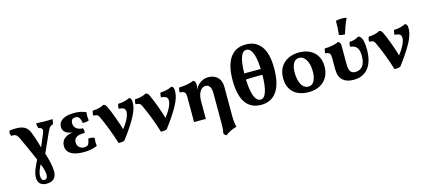

<svg xmlns="http://www.w3.org/2000/svg" viewBox="-68 -1353 4963 2235"><g transform="rotate(-15 2414.0 -235.5)"><path d="M279 249Q227 249 200.5 222.5Q174 196 174 147Q174 119 182.5 88.5Q191 58 208 20.5Q225 -17 250 -67L279 -9Q255 36 240.5 72.5Q226 109 226 143Q226 170 235.5 185Q245 200 265 200Q282 200 292.5 186.5Q303 173 303 144Q303 128 299 107.5Q295 87 285 56.5Q275 26 258 -16Q234 -73 209.5 -128.5Q185 -184 161 -236.5Q137 -289 115 -337Q95 -379 75 -389.5Q55 -400 24 -395Q14 -410 13 -427.5Q12 -445 18 -459Q34 -462 53.5 -464Q73 -466 96 -466Q159 -466 199.5 -445Q240 -424 261 -368Q273 -340 285.5 -302Q298 -264 310 -224Q322 -184 332 -146Q366 -60 382 12.5Q398 85 398 129Q398 190 367.5 219.5Q337 249 279 249ZM339 -64 307 -132Q319 -164 330 -191Q341 -218 353.5 -246.5Q366 -275 381 -311Q403 -360 394 -378.5Q385 -397 351 -401Q347 -413 343.5 -429.5Q340 -446 341 -462Q361 -461 386 -460Q411 -459 438 -458Q465 -458 491 -458.5Q517 -459 537 -460Q536 -444 533.5 -427Q531 -410 525 -399Q509 -396 497 -387.5Q485 -379 474.5 -361.5Q464 -344 451 -314Z M792 6Q689 6 636.5 -27.5Q584 -61 584 -124Q584 -184 631.5 -218Q679 -252 772 -252V-247Q688 -247 648 -272.5Q608 -298 608 -346Q608 -402 657.5 -433Q707 -464 798 -464Q840 -464 874 -457Q908 -450 941 -434Q936 -410 936.5 -386Q937 -362 941 -336Q926 -329 905 -326.5Q884 -324 866 -326Q859 -369 844.5 -390Q830 -411 799 -411Q771 -411 758 -396Q745 -381 745 -355Q745 -314 773.5 -290Q802 -266 852 -265Q859 -251 860 -235.5Q861 -220 856 -207Q791 -209 759 -189.5Q727 -170 727 -129Q727 -92 749.5 -69.5Q772 -47 812 -47Q847 -47 860 -66.5Q873 -86 881 -133Q899 -135 919.5 -132.5Q940 -130 954 -122Q951 -97 951 -72.5Q951 -48 955 -25Q917 -9 877 -1.5Q837 6 792 6Z M1209 9Q1195 -37 1178.5 -85Q1162 -133 1143.5 -180Q1125 -227 1107.5 -268.5Q1090 -310 1074 -343Q1064 -363 1049 -369Q1034 -375 1005 -377Q1005 -392 1007.5 -406.5Q1010 -421 1016 -434Q1058 -434 1095.5 -444.5Q1133 -455 1151 -467Q1167 -463 1174.5 -456.5Q1182 -450 1191 -431Q1202 -408 1218 -370Q1234 -332 1250.5 -286.5Q1267 -241 1283 -193.5Q1299 -146 1310 -104H1281Q1345 -188 1368.5 -237Q1392 -286 1392 -319Q1392 -346 1376 -360Q1360 -374 1312 -377Q1312 -392 1314 -406.5Q1316 -421 1323 -434Q1364 -434 1403.5 -444.5Q1443 -455 1462 -467Q1477 -460 1483.5 -447.5Q1490 -435 1490 -408Q1490 -355 1465 -294Q1440 -233 1393 -160.5Q1346 -88 1280 0Q1267 5 1247 7.5Q1227 10 1209 9Z M1719 9Q1705 -37 1688.5 -85Q1672 -133 1653.5 -180Q1635 -227 1617.5 -268.5Q1600 -310 1584 -343Q1574 -363 1559 -369Q1544 -375 1515 -377Q1515 -392 1517.5 -406.5Q1520 -421 1526 -434Q1568 -434 1605.5 -444.5Q1643 -455 1661 -467Q1677 -463 1684.5 -456.5Q1692 -450 1701 -431Q1712 -408 1728 -370Q1744 -332 1760.5 -286.5Q1777 -241 1793 -193.5Q1809 -146 1820 -104H1791Q1855 -188 1878.5 -237Q1902 -286 1902 -319Q1902 -346 1886 -360Q1870 -374 1822 -377Q1822 -392 1824 -406.5Q1826 -421 1833 -434Q1874 -434 1913.5 -444.5Q1953 -455 1972 -467Q1987 -460 1993.5 -447.5Q2000 -435 2000 -408Q2000 -355 1975 -294Q1950 -233 1903 -160.5Q1856 -88 1790 0Q1777 5 1757 7.5Q1737 10 1719 9Z M2444 246Q2432 241 2425 232Q2418 223 2415 212Q2419 197 2421 181.5Q2423 166 2424 140Q2425 114 2425 69V-260Q2425 -322 2406.5 -347Q2388 -372 2358 -372Q2331 -372 2309.5 -353.5Q2288 -335 2275 -299.5Q2262 -264 2262 -211V0H2120V-296Q2120 -325 2115.5 -341.5Q2111 -358 2095.5 -366.5Q2080 -375 2047 -377Q2047 -392 2049 -406.5Q2051 -421 2058 -434Q2111 -434 2160.5 -444.5Q2210 -455 2234 -467Q2248 -461 2255 -448.5Q2262 -436 2262 -412Q2262 -401 2259.5 -385.5Q2257 -370 2252 -353Q2258 -363 2264 -375.5Q2270 -388 2281 -400Q2302 -425 2335.5 -443.5Q2369 -462 2415 -462Q2454 -462 2488.5 -446Q2523 -430 2545 -394Q2567 -358 2567 -299V40Q2567 84 2571 119.5Q2575 155 2582 180Q2545 189 2510 206.5Q2475 224 2444 246Z M2928 9Q2805 9 2742 -82.5Q2679 -174 2679 -352Q2679 -532 2743.5 -624.5Q2808 -717 2933 -717Q3056 -717 3119.5 -628Q3183 -539 3183 -365Q3183 -180 3118 -85.5Q3053 9 2928 9ZM2938 -52Q2983 -52 3007 -125Q3031 -198 3031 -339Q3031 -495 3003.5 -575Q2976 -655 2923 -655Q2878 -655 2854.5 -584.5Q2831 -514 2831 -377Q2831 -217 2858 -134.5Q2885 -52 2938 -52ZM2802 -321V-396H3064V-326Q3020 -326 2981.5 -326Q2943 -326 2901.5 -325Q2860 -324 2802 -321Z M3501 9Q3422 9 3366 -19.5Q3310 -48 3281.5 -100.5Q3253 -153 3253 -224Q3253 -301 3286 -355.5Q3319 -410 3376.5 -438.5Q3434 -467 3505 -467Q3587 -467 3642.5 -437Q3698 -407 3726.5 -354.5Q3755 -302 3755 -233Q3755 -160 3724 -105.5Q3693 -51 3636 -21Q3579 9 3501 9ZM3514 -54Q3561 -54 3584.5 -98.5Q3608 -143 3608 -210Q3608 -274 3592 -318Q3576 -362 3550 -384Q3524 -406 3493 -406Q3446 -406 3423 -362.5Q3400 -319 3400 -254Q3400 -196 3413.5 -150.5Q3427 -105 3453 -79.5Q3479 -54 3514 -54Z M4041 6Q3959 6 3912.5 -36.5Q3866 -79 3866 -173V-296Q3866 -339 3856 -356.5Q3846 -374 3802 -377Q3802 -392 3804 -406.5Q3806 -421 3813 -434Q3866 -434 3911.5 -444.5Q3957 -455 3980 -467Q3993 -462 4001 -449.5Q4009 -437 4009 -413V-197Q4009 -129 4028 -103Q4047 -77 4087 -77Q4142 -77 4174 -117Q4206 -157 4206 -239Q4206 -308 4181 -340Q4156 -372 4101 -377Q4101 -392 4103.5 -406.5Q4106 -421 4112 -434Q4146 -434 4176.5 -444.5Q4207 -455 4222 -467Q4233 -464 4243 -457Q4253 -450 4260 -434Q4269 -419 4274 -395.5Q4279 -372 4281 -346Q4283 -320 4283 -295Q4283 -150 4221 -72Q4159 6 4041 6ZM4081 -531Q4060 -531 4043.5 -534Q4027 -537 4011 -543Q4016 -584 4018.5 -629Q4021 -674 4020 -711Q4038 -715 4056 -717.5Q4074 -720 4092 -720Q4125 -720 4150 -713Q4128 -668 4111.5 -623.5Q4095 -579 4081 -531Z M4534 9Q4520 -37 4503.5 -85Q4487 -133 4468.5 -180Q4450 -227 4432.5 -268.5Q4415 -310 4399 -343Q4389 -363 4374 -369Q4359 -375 4330 -377Q4330 -392 4332.5 -406.5Q4335 -421 4341 -434Q4383 -434 4420.5 -444.5Q4458 -455 4476 -467Q4492 -463 4499.5 -456.5Q4507 -450 4516 -431Q4527 -408 4543 -370Q4559 -332 4575.5 -286.5Q4592 -241 4608 -193.5Q4624 -146 4635 -104H4606Q4670 -188 4693.5 -237Q4717 -286 4717 -319Q4717 -346 4701 -360Q4685 -374 4637 -377Q4637 -392 4639 -406.5Q4641 -421 4648 -434Q4689 -434 4728.5 -444.5Q4768 -455 4787 -467Q4802 -460 4808.5 -447.5Q4815 -435 4815 -408Q4815 -355 4790 -294Q4765 -233 4718 -160.5Q4671 -88 4605 0Q4592 5 4572 7.5Q4552 10 4534 9Z"/></g></svg>

Font: Vollkorn
Style: Bold
Weight: 700
Designer: Friedrich Althausen
Foundry: Friedrich Althausen
Version: Version 5.000